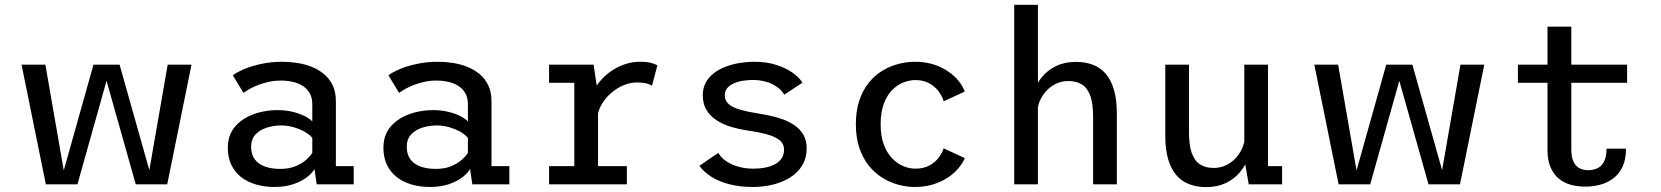

<svg xmlns="http://www.w3.org/2000/svg" viewBox="-20 -770 6940 802"><path d="M547 0 406 -500H479.5L620.5 0ZM171.5 0 70 -500H169.5L256.5 0ZM230 0 370.5 -500H444L303.5 0ZM593.5 0 680.5 -500H780L678.5 0Z M1126 11Q1083.5 11 1047.8 0.2Q1012 -10.5 986 -31.2Q960 -52 945.8 -82.5Q931.5 -113 931.5 -152.5Q931.5 -186 943.2 -211.8Q955 -237.5 976 -256Q997 -274.5 1023.5 -286.5Q1050 -298.5 1079.5 -304.2Q1109 -310 1138.5 -310Q1174.5 -310 1204.2 -302.5Q1234 -295 1254.8 -284Q1275.5 -273 1284.5 -262.5V-334.5Q1284.5 -362 1273.5 -381Q1262.5 -400 1244 -411.5Q1225.5 -423 1202.2 -428.2Q1179 -433.5 1153.5 -433.5Q1128 -433.5 1104.5 -428.5Q1081 -423.5 1060.5 -415.8Q1040 -408 1024 -399Q1008 -390 997 -382L952.5 -455.5Q970.5 -469 1001.5 -482Q1032.5 -495 1073.2 -503.5Q1114 -512 1160.5 -512Q1191 -512 1222.5 -507Q1254 -502 1282.8 -490.5Q1311.5 -479 1334.2 -459.8Q1357 -440.5 1370 -412.8Q1383 -385 1383 -347V-76H1457.5V0H1303L1293.5 -64Q1284.5 -47.5 1262.5 -30.2Q1240.5 -13 1206 -1Q1171.5 11 1126 11ZM1150.5 -64.5Q1188 -64.5 1215.2 -76Q1242.5 -87.5 1259.8 -103.2Q1277 -119 1284.5 -131.5V-193.5Q1275.5 -206 1255.2 -218Q1235 -230 1208.5 -238Q1182 -246 1155 -246Q1123.5 -246 1094.8 -237Q1066 -228 1047.5 -208.5Q1029 -189 1029 -157Q1029 -125 1044.2 -104.5Q1059.5 -84 1086.8 -74.2Q1114 -64.5 1150.5 -64.5Z M1776 11Q1733.5 11 1697.8 0.2Q1662 -10.5 1636 -31.2Q1610 -52 1595.8 -82.5Q1581.5 -113 1581.5 -152.5Q1581.5 -186 1593.2 -211.8Q1605 -237.5 1626 -256Q1647 -274.5 1673.5 -286.5Q1700 -298.5 1729.5 -304.2Q1759 -310 1788.5 -310Q1824.5 -310 1854.2 -302.5Q1884 -295 1904.8 -284Q1925.5 -273 1934.5 -262.5V-334.5Q1934.5 -362 1923.5 -381Q1912.5 -400 1894 -411.5Q1875.5 -423 1852.2 -428.2Q1829 -433.5 1803.5 -433.5Q1778 -433.5 1754.5 -428.5Q1731 -423.5 1710.5 -415.8Q1690 -408 1674 -399Q1658 -390 1647 -382L1602.5 -455.5Q1620.5 -469 1651.5 -482Q1682.5 -495 1723.2 -503.5Q1764 -512 1810.5 -512Q1841 -512 1872.5 -507Q1904 -502 1932.8 -490.5Q1961.5 -479 1984.2 -459.8Q2007 -440.5 2020 -412.8Q2033 -385 2033 -347V-76H2107.5V0H1953L1943.5 -64Q1934.5 -47.5 1912.5 -30.2Q1890.5 -13 1856 -1Q1821.5 11 1776 11ZM1800.5 -64.5Q1838 -64.5 1865.2 -76Q1892.5 -87.5 1909.8 -103.2Q1927 -119 1934.5 -131.5V-193.5Q1925.5 -206 1905.2 -218Q1885 -230 1858.5 -238Q1832 -246 1805 -246Q1773.5 -246 1744.8 -237Q1716 -228 1697.5 -208.5Q1679 -189 1679 -157Q1679 -125 1694.2 -104.5Q1709.5 -84 1736.8 -74.2Q1764 -64.5 1800.5 -64.5Z M2273.5 0V-76H2379V-424H2273.5V-500H2459.5L2478 -376.5V-76H2598.5V0ZM2476.5 -291 2436.5 -307Q2437.5 -339.5 2449.8 -369.8Q2462 -400 2482.5 -426Q2503 -452 2530 -471Q2557 -490 2588.2 -501Q2619.5 -512 2652.5 -512Q2686 -512 2703.2 -506.2Q2720.5 -500.5 2726 -497L2703.5 -412Q2698.5 -416 2682.5 -420.8Q2666.5 -425.5 2640 -425.5Q2612 -425.5 2584.8 -414Q2557.5 -402.5 2534.8 -383.2Q2512 -364 2496.8 -339.8Q2481.5 -315.5 2476.5 -291Z M3123.5 11Q3070 11 3026 -0.5Q2982 -12 2950.5 -32.2Q2919 -52.5 2901.5 -77.5L2980.5 -131.5Q2988.5 -117 3002.2 -105.2Q3016 -93.5 3035 -84.5Q3054 -75.5 3077.2 -70.5Q3100.5 -65.5 3127.5 -65.5Q3153.5 -65.5 3176.5 -70Q3199.5 -74.5 3217.2 -84Q3235 -93.5 3245 -108.8Q3255 -124 3255 -145Q3255 -171 3234 -186.2Q3213 -201.5 3177.8 -210.5Q3142.5 -219.5 3098.5 -225.5Q3065.5 -230.5 3033.2 -240.2Q3001 -250 2974.2 -267Q2947.5 -284 2931.5 -309.8Q2915.5 -335.5 2915.5 -372.5Q2915.5 -402 2928 -425Q2940.5 -448 2962 -464.5Q2983.5 -481 3011.2 -491.5Q3039 -502 3069.8 -507Q3100.5 -512 3131 -512Q3182.5 -512 3223.2 -498.8Q3264 -485.5 3291.8 -465.5Q3319.5 -445.5 3332 -424.5L3255.5 -374.5Q3248.5 -388 3235.8 -399Q3223 -410 3206 -418.5Q3189 -427 3168.5 -431.5Q3148 -436 3125.5 -436Q3108 -436 3087.2 -433.2Q3066.5 -430.5 3048.5 -423.2Q3030.5 -416 3019 -403.5Q3007.5 -391 3007.5 -371.5Q3007.5 -348.5 3025 -334.2Q3042.5 -320 3072.8 -311.5Q3103 -303 3141 -297Q3166.5 -293 3195.2 -287Q3224 -281 3251.2 -271Q3278.5 -261 3300.8 -245.2Q3323 -229.5 3336.2 -206.5Q3349.5 -183.5 3349.5 -150.5Q3349.5 -117 3337 -90.8Q3324.5 -64.5 3302.5 -45.2Q3280.5 -26 3251.8 -13.5Q3223 -1 3190.2 5Q3157.5 11 3123.5 11Z M3801.5 11Q3767 11 3732 1.5Q3697 -8 3665.2 -27.8Q3633.5 -47.5 3608.8 -78.5Q3584 -109.5 3569.5 -152.2Q3555 -195 3555 -251Q3555 -307.5 3569.5 -350.5Q3584 -393.5 3608.8 -424.2Q3633.5 -455 3665.2 -474.2Q3697 -493.5 3732 -502.8Q3767 -512 3801.5 -512Q3842 -512 3875.8 -502Q3909.5 -492 3936.2 -474.5Q3963 -457 3981.8 -434.8Q4000.5 -412.5 4010 -387.5L3922 -347Q3916 -367 3901.2 -387.5Q3886.5 -408 3862 -421.8Q3837.5 -435.5 3804 -435.5Q3778.5 -435.5 3752.8 -425.2Q3727 -415 3705.5 -392.8Q3684 -370.5 3671.2 -335.2Q3658.5 -300 3658.5 -251Q3658.5 -202.5 3671.2 -167.5Q3684 -132.5 3705.5 -109.8Q3727 -87 3752.8 -76.2Q3778.5 -65.5 3804 -65.5Q3838 -65.5 3862.2 -78.8Q3886.5 -92 3901.2 -111.8Q3916 -131.5 3921.5 -150.5L4010 -109.5Q4000.5 -87 3982 -65.5Q3963.5 -44 3936.8 -26.8Q3910 -9.5 3876 0.8Q3842 11 3801.5 11Z M4216.5 0V-750H4315.5V0ZM4546 0V-282.5Q4546 -335.5 4534.8 -368.2Q4523.5 -401 4500.8 -416.2Q4478 -431.5 4442.5 -431.5Q4417 -431.5 4394.2 -421.5Q4371.5 -411.5 4353.8 -393.5Q4336 -375.5 4325 -352Q4314 -328.5 4312.5 -302L4284.5 -311Q4284.5 -348.5 4296.8 -384.2Q4309 -420 4332.8 -448.8Q4356.5 -477.5 4392 -494.5Q4427.5 -511.5 4474.5 -511.5Q4513.5 -511.5 4545 -499.5Q4576.5 -487.5 4598.8 -461.8Q4621 -436 4633 -395.2Q4645 -354.5 4645 -297.5V0Z M5018 11.5Q4979.5 11.5 4947.8 -0.5Q4916 -12.5 4893.8 -38.2Q4871.5 -64 4859.5 -104.8Q4847.5 -145.5 4847.5 -202.5V-500H4946.5V-217.5Q4946.5 -164.5 4957.8 -131.8Q4969 -99 4991.8 -83.8Q5014.5 -68.5 5050 -68.5Q5075.5 -68.5 5098.2 -78.5Q5121 -88.5 5138.8 -106.5Q5156.5 -124.5 5167.5 -148Q5178.5 -171.5 5180 -198L5208 -189Q5208 -151.5 5195.8 -115.8Q5183.5 -80 5159.8 -51.2Q5136 -22.5 5100.5 -5.5Q5065 11.5 5018 11.5ZM5196 0 5177.5 -107V-500H5276.5V-52.5L5257 -76H5335.5V0Z M5947 0 5806 -500H5879.5L6020.5 0ZM5571.5 0 5470 -500H5569.5L5656.5 0ZM5630 0 5770.5 -500H5844L5703.5 0ZM5993.5 0 6080.5 -500H6180L6078.5 0Z M6444 -143.5V-658.5H6543.5V-146.5Q6543.5 -113.5 6552.8 -94.5Q6562 -75.5 6578 -67.2Q6594 -59 6614 -59Q6634.5 -59 6652 -67Q6669.5 -75 6680 -94.5Q6690.5 -114 6690.5 -149H6772Q6772 -105 6758 -74.8Q6744 -44.5 6720.2 -26Q6696.5 -7.5 6666.2 1Q6636 9.5 6603 9.5Q6569 9.5 6540.2 1.5Q6511.5 -6.5 6490 -24.8Q6468.5 -43 6456.2 -72.5Q6444 -102 6444 -143.5ZM6320.5 -424V-500H6776.5V-424Z"/></svg>

Font: Trispace Thin
Style: Regular
Weight: 400
Version: Version 1.210